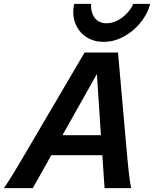

<svg xmlns="http://www.w3.org/2000/svg" viewBox="-29 -979 801 999"><path d="M295.9 -275.4H496.1L475.1 -593.8ZM503.4 -171.4H237.8L141.6 0H-8.8Q1.5 -14.6 11.7 -30.5Q22 -46.4 34.2 -66.2Q46.4 -85.9 61.8 -111.6Q77.1 -137.2 97.2 -171.4L411.1 -705.6H585L632.3 -171.4Q635.3 -137.7 637.9 -112.1Q640.6 -86.4 643.1 -66.4Q645.5 -46.4 647.9 -30.5Q650.4 -14.6 653.3 0H515.1ZM752.4 -959Q743.7 -923.8 721.4 -888.4Q699.2 -853 667.2 -825Q635.3 -796.9 595.2 -779.1Q555.2 -761.2 510.7 -761.2Q472.7 -761.2 442.9 -774.2Q413.1 -787.1 393.1 -808.8Q373 -830.6 362.5 -858.6Q352.1 -886.7 352.1 -917Q352.1 -937.5 357.4 -959H445.3Q444.8 -956.1 444.8 -953.1V-947.3Q444.8 -927.7 450.4 -911.4Q456.1 -895 466.3 -883.1Q476.6 -871.1 491.5 -864.5Q506.3 -857.9 524.9 -857.9Q545.4 -857.9 566.2 -865.5Q586.9 -873 605.5 -886.7Q624 -900.4 639.4 -918.7Q654.8 -937 664.6 -959Z"/></svg>

Font: Andika New Basic
Style: Bold Italic
Weight: 700
Italic angle: -14°
Designer: Victor Gaultney, Annie Olsen, Pablo Ugerman
Foundry: SIL International
Version: Version 5.500